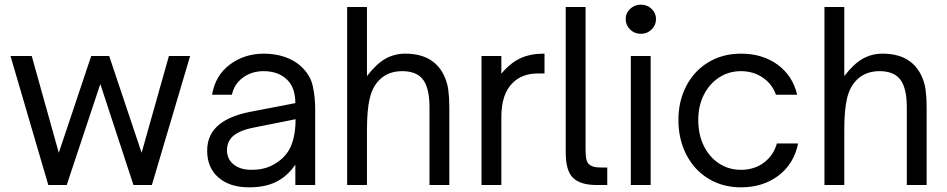

<svg xmlns="http://www.w3.org/2000/svg" viewBox="-20 -793 4059 823"><path d="M266 0H187L25 -553H116L232 -138L371 -553H448L587 -138L704 -553H795L631 0H552L410 -433Z M868 -147Q868 -219 922 -261Q966 -296 1049 -313L1246 -351Q1246 -416 1212 -450Q1174 -488 1110 -488Q1059 -488 1021.5 -460.5Q984 -433 974 -387H889Q903 -470 965.5 -516.5Q1028 -563 1111 -563Q1160 -563 1202 -548.5Q1244 -534 1273 -506Q1311 -470 1321 -423Q1331 -376 1331 -326V0H1246V-87Q1217 -45 1179 -22Q1128 10 1048 10Q965 10 916.5 -32Q868 -74 868 -147ZM1146 -84Q1202 -113 1224.5 -161Q1247 -209 1247 -282L1067 -246Q1005 -234 976 -207Q953 -184 953 -149Q953 -111 981.5 -88Q1010 -65 1058 -65Q1109 -65 1146 -84Z M1468 0V-763H1553V-467Q1594 -520 1632.5 -541.5Q1671 -563 1717 -563Q1834 -563 1880 -476Q1897 -443 1901.5 -408.5Q1906 -374 1906 -333V0H1821V-333Q1821 -421 1789 -457Q1761 -488 1704 -488Q1641 -488 1603 -447Q1576 -419 1564.5 -370Q1553 -321 1553 -236V0Z M2044 0V-553H2129V-477Q2167 -523 2210 -543Q2253 -563 2310 -563H2314V-478H2285Q2218 -478 2178 -438Q2129 -391 2129 -291V0Z M2536 0Q2469 0 2437 -30Q2405 -60 2405 -139V-763H2490V-152Q2490 -123 2494 -107.5Q2498 -92 2512 -83.5Q2526 -75 2556 -75H2583V0Z M2769 0H2684V-553H2769ZM2662 -711Q2662 -737 2681 -755Q2700 -773 2727 -773Q2754 -773 2773 -755Q2792 -737 2792 -711Q2792 -685 2773 -666.5Q2754 -648 2727 -648Q2700 -648 2681 -666.5Q2662 -685 2662 -711Z M2888 -279Q2888 -360 2922 -425Q2956 -490 3017 -526.5Q3078 -563 3156 -563Q3249 -563 3313.5 -515.5Q3378 -468 3397 -387H3306Q3290 -433 3249.5 -460.5Q3209 -488 3156 -488Q3104 -488 3062.5 -461Q3021 -434 2997 -386.5Q2973 -339 2973 -279Q2973 -217 2996.5 -168.5Q3020 -120 3062 -92.5Q3104 -65 3156 -65Q3213 -65 3254.5 -96Q3296 -127 3310 -178H3401Q3383 -90 3316.5 -40Q3250 10 3156 10Q3078 10 3017 -27Q2956 -64 2922 -130Q2888 -196 2888 -279Z M3514 0V-763H3599V-467Q3640 -520 3678.5 -541.5Q3717 -563 3763 -563Q3880 -563 3926 -476Q3943 -443 3947.5 -408.5Q3952 -374 3952 -333V0H3867V-333Q3867 -421 3835 -457Q3807 -488 3750 -488Q3687 -488 3649 -447Q3622 -419 3610.5 -370Q3599 -321 3599 -236V0Z"/></svg>

Font: Open Sauce One
Style: Regular
Weight: 400
Designer: Alfredo Marco Pradil
Foundry: Creative Sauce Fz LLC
Version: Version 1.477